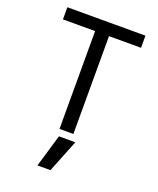

<svg xmlns="http://www.w3.org/2000/svg" viewBox="-177 -836 989 1205"><g transform="rotate(20 317.5 -233.5)"><path d="M287.1 46.9H396.5L309.6 264.6H222.7ZM581.1 -651.4H367.2V2H274.4V-651.4H59.6V-732.4H581.1Z"/></g></svg>

Font: Gen Shin Gothic Regular
Style: Regular
Weight: 400
Designer: [Source Han Sans]
Ryoko NISHIZUKA  (kana & ideographs); Paul D. Hunt (Latin, Greek & Cyrillic); Wenlong ZHANG  (bopomofo
Version: Version 1.002.20150607